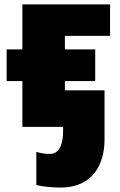

<svg xmlns="http://www.w3.org/2000/svg" viewBox="-20 -573 541 867"><path d="M254 274C399 274 452 168 452 58V-165H273V-207H410V-350H273V-411H477V-553H81V-350H10V-207H81V0H265V17C265 104 232 122 206 122C184 122 170 120 144 113V262C171 270 219 274 254 274Z"/></svg>

Font: Noto Sans UI Black
Style: Regular
Weight: 900
Designer: Monotype Design Team
Foundry: Monotype Imaging Inc.
Version: Version 1.901